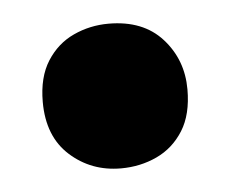

<svg xmlns="http://www.w3.org/2000/svg" viewBox="-30 -230 325 271"><g transform="rotate(-5 132.5 -94.5)"><path d="M132 8Q90 8 60 -19Q30 -46 30 -95Q30 -130 44.5 -152.8Q59 -175.5 82.2 -186.2Q105.5 -197 132 -197Q181 -197 208 -167Q235 -137 235 -95Q235 -59.5 220.8 -36.8Q206.5 -14 183 -3Q159.5 8 132 8Z"/></g></svg>

Font: Argentum Novus Black
Style: Regular
Weight: 900
Designer: Julieta Ulanovsky (font) & Cristiano Sobral (main changes)
Foundry: Julieta Ulanovsky (font) & Cristiano Sobral (main changes)
Version: Version 3.00;November 27, 2020;FontCreator 13.0.0.2655 64-bi